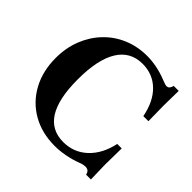

<svg xmlns="http://www.w3.org/2000/svg" viewBox="-181 -903 1093 1093"><g transform="rotate(45 365.5 -356.5)"><path d="M400 11Q296 11 217 -34.5Q138 -80 94 -161Q50 -242 50 -348Q50 -429 77 -497.5Q104 -566 152.5 -617Q201 -668 267 -696Q333 -724 411 -724Q449 -724 489 -716Q529 -708 567 -693Q590 -684 597 -682Q604 -680 610 -680Q621 -680 627.5 -687.5Q634 -695 638 -710H678L676 -593L678 -466H637Q618 -565 562 -619.5Q506 -674 424 -674Q326 -674 275.5 -592Q225 -510 225 -350Q225 -39 419 -39Q503 -39 563 -95Q623 -151 644 -249H680L678 -117L681 0H642L641 -4Q635 -30 607 -30Q600 -30 590 -28Q580 -26 568 -21Q525 -5 482.5 3Q440 11 400 11Z"/></g></svg>

Font: Baskervville SC
Style: Regular
Weight: 400
Designer: Alexis Faudot, Rémi Forte, Morgane Pierson, Rafael Ribas, Tanguy Vanlaeys, Rosalie Wagner, Thomas Huot-Marchand
Foundry: ANRT
Version: Version 1.100